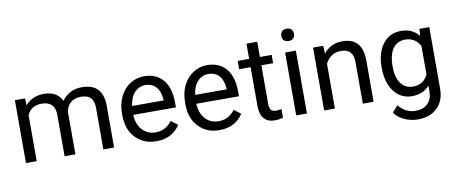

<svg xmlns="http://www.w3.org/2000/svg" viewBox="-76 -1051 3771 1589"><g transform="rotate(-10 1809.0 -256.5)"><path d="M153.3 -528.3 155.8 -469.7Q213.9 -538.1 312.5 -538.1Q423.3 -538.1 463.4 -453.1Q489.7 -491.2 532 -514.6Q574.2 -538.1 631.8 -538.1Q805.7 -538.1 808.6 -354V0H718.3V-348.6Q718.3 -405.3 692.4 -433.3Q666.5 -461.4 605.5 -461.4Q555.2 -461.4 522 -431.4Q488.8 -401.4 483.4 -350.6V0H392.6V-346.2Q392.6 -461.4 279.8 -461.4Q190.9 -461.4 158.2 -385.7V0H67.9V-528.3Z M1164.1 9.8Q1056.6 9.8 989.3 -60.8Q921.9 -131.3 921.9 -249.5V-266.1Q921.9 -344.7 951.9 -406.5Q981.9 -468.3 1035.9 -503.2Q1089.8 -538.1 1152.8 -538.1Q1255.9 -538.1 1313 -470.2Q1370.1 -402.3 1370.1 -275.9V-238.3H1012.2Q1014.2 -160.2 1057.9 -112.1Q1101.6 -64 1168.9 -64Q1216.8 -64 1250 -83.5Q1283.2 -103 1308.1 -135.3L1363.3 -92.3Q1296.9 9.8 1164.1 9.8ZM1152.8 -463.9Q1098.1 -463.9 1061 -424.1Q1023.9 -384.3 1015.1 -312.5H1279.8V-319.3Q1275.9 -388.2 1242.7 -426Q1209.5 -463.9 1152.8 -463.9Z M1693.8 9.8Q1586.4 9.8 1519 -60.8Q1451.7 -131.3 1451.7 -249.5V-266.1Q1451.7 -344.7 1481.7 -406.5Q1511.7 -468.3 1565.7 -503.2Q1619.6 -538.1 1682.6 -538.1Q1785.6 -538.1 1842.8 -470.2Q1899.9 -402.3 1899.9 -275.9V-238.3H1542Q1543.9 -160.2 1587.6 -112.1Q1631.3 -64 1698.7 -64Q1746.6 -64 1779.8 -83.5Q1813 -103 1837.9 -135.3L1893.1 -92.3Q1826.7 9.8 1693.8 9.8ZM1682.6 -463.9Q1627.9 -463.9 1590.8 -424.1Q1553.7 -384.3 1544.9 -312.5H1809.6V-319.3Q1805.7 -388.2 1772.5 -426Q1739.3 -463.9 1682.6 -463.9Z M2127 -656.2V-528.3H2225.6V-458.5H2127V-130.9Q2127 -99.1 2140.1 -83.3Q2153.3 -67.4 2185.1 -67.4Q2200.7 -67.4 2228 -73.2V0Q2192.4 9.8 2158.7 9.8Q2098.1 9.8 2067.4 -26.9Q2036.6 -63.5 2036.6 -130.9V-458.5H1940.4V-528.3H2036.6V-656.2Z M2429.2 0H2338.9V-528.3H2429.2ZM2331.5 -668.5Q2331.5 -690.4 2345 -705.6Q2358.4 -720.7 2384.8 -720.7Q2411.1 -720.7 2424.8 -705.6Q2438.5 -690.4 2438.5 -668.5Q2438.5 -646.5 2424.8 -631.8Q2411.1 -617.2 2384.8 -617.2Q2358.4 -617.2 2345 -631.8Q2331.5 -646.5 2331.5 -668.5Z M2659.2 -528.3 2662.1 -461.9Q2722.7 -538.1 2820.3 -538.1Q2987.8 -538.1 2989.3 -349.1V0H2898.9V-349.6Q2898.4 -406.7 2872.8 -434.1Q2847.2 -461.4 2793 -461.4Q2749 -461.4 2715.8 -438Q2682.6 -414.6 2664.1 -376.5V0H2573.7V-528.3Z M3104 -268.6Q3104 -392.1 3161.1 -465.1Q3218.3 -538.1 3312.5 -538.1Q3409.2 -538.1 3463.4 -469.7L3467.8 -528.3H3550.3V-12.7Q3550.3 89.8 3489.5 148.9Q3428.7 208 3326.2 208Q3269 208 3214.4 183.6Q3159.7 159.2 3130.9 116.7L3177.7 62.5Q3235.8 134.3 3319.8 134.3Q3385.7 134.3 3422.6 97.2Q3459.5 60.1 3459.5 -7.3V-52.7Q3405.3 9.8 3311.5 9.8Q3218.8 9.8 3161.4 -64.9Q3104 -139.6 3104 -268.6ZM3194.8 -258.3Q3194.8 -168.9 3231.4 -117.9Q3268.1 -66.9 3334 -66.9Q3419.4 -66.9 3459.5 -144.5V-385.7Q3418 -461.4 3335 -461.4Q3269 -461.4 3231.9 -410.2Q3194.8 -358.9 3194.8 -258.3Z"/></g></svg>

Font: Roboto-o
Style: o-Regular
Weight: 400
Designer: Google
Version: Version 2.134; 2016; ttfautohint (v1.6)